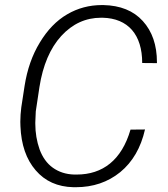

<svg xmlns="http://www.w3.org/2000/svg" viewBox="-20 -741 675 770"><path d="M503.4 -221.2C467.8 -98.6 391.6 -41 287.6 -41C284.2 -41 280.8 -41 277.3 -41C244.1 -42 215.8 -51.3 191.9 -68.4C168 -85.4 150.4 -110.4 138.7 -142.1C127.4 -174.3 121.6 -208.5 121.6 -244.6C121.6 -246.6 121.6 -248.5 121.6 -250.5L123.5 -294.4L138.2 -392.1C151.9 -479.5 181.2 -547.9 225.6 -596.7C270.5 -645.5 323.7 -669.9 385.3 -669.9C387.7 -669.9 389.6 -669.9 391.6 -669.9C493.7 -667.5 550.3 -602.1 550.3 -488.3L609.4 -487.8C609.4 -488.8 609.4 -490.2 609.4 -491.2C609.4 -560.5 590.3 -615.2 552.7 -656.7C515.1 -698.2 462.4 -719.2 394.5 -720.7C392.6 -720.7 390.6 -720.7 388.7 -720.7C338.4 -720.7 292 -708.5 249.5 -683.6C206.5 -658.7 169.9 -620.6 139.6 -570.3C108.9 -520 88.9 -461.9 78.6 -396.5L65.4 -310.5C63 -291.5 61.5 -272 61.5 -252.4C61.5 -246.6 62 -240.7 62 -234.9C64.9 -160.6 85.4 -101.6 123 -58.1C160.6 -14.2 210.9 8.3 274.4 9.8C277.8 9.8 280.8 9.8 284.2 9.8C353 9.8 412.6 -10.3 462.4 -50.8C511.7 -91.3 544.9 -148.4 561.5 -221.7Z"/></svg>

Font: Roboto Light
Style: Italic
Weight: 300
Italic angle: -12°
Designer: Google
Version: Version 2.137; 2017